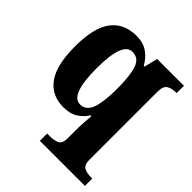

<svg xmlns="http://www.w3.org/2000/svg" viewBox="-211 -680 1043 1043"><g transform="rotate(45 310.0 -158.5)"><path d="M267 229H613V173H605Q574 173 552 162.5Q530 152 530 112V-410Q530 -456 552.5 -468Q575 -480 605 -480H609V-536H403L384 -458H378Q356 -498 321.5 -522Q287 -546 236 -546Q140 -546 89.5 -479.5Q39 -413 39 -269Q39 -124 88.5 -57Q138 10 227 10Q279 10 311.5 -11Q344 -32 364 -64H370Q368 -42 366 -9.5Q364 23 364 52V113Q364 153 342 163Q320 173 289 173H267ZM281 -65Q206 -65 206 -268Q206 -469 281 -469Q329 -469 346.5 -419.5Q364 -370 364 -267Q364 -170 346 -117.5Q328 -65 281 -65Z"/></g></svg>

Font: Noto Serif SemiCondensed Extra
Style: Regular
Weight: 800
Width: 4
Designer: Monotype Design Team
Foundry: Monotype Imaging Inc.
Version: Version 1.002